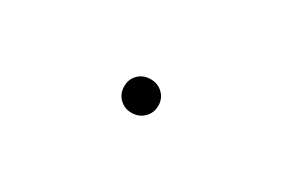

<svg xmlns="http://www.w3.org/2000/svg" viewBox="6 -737 989 672"><g transform="rotate(30 500.0 -401.0)"><path d="M431.6 -401.4Q431.6 -430.7 451.2 -449.7Q470.7 -468.8 500 -468.8Q530.3 -468.8 549.8 -449.2Q569.3 -429.7 569.3 -401.4Q569.3 -372.1 549.3 -352.5Q529.3 -333 500 -333Q470.7 -333 451.2 -352.5Q431.6 -372.1 431.6 -401.4Z"/></g></svg>

Font: Gothic A1 SemiBold
Style: Regular
Weight: 600
Version: Version 2.50